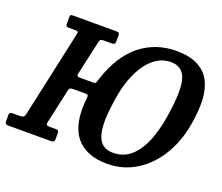

<svg xmlns="http://www.w3.org/2000/svg" viewBox="-156 -949 1324 1147"><g transform="rotate(20 506.0 -375.0)"><path d="M298 -415H378Q394.5 -415 397 -423Q399.5 -431 404 -444.5Q455.5 -604.5 553.5 -683.8Q651.5 -763 786 -763Q925.5 -763 985.5 -680Q1045.5 -597 1022 -425.5Q1006 -289.5 949.5 -191.2Q893 -93 808.2 -40Q723.5 13 623 13Q486.5 13 422 -68.2Q357.5 -149.5 375.5 -314.5Q377 -327.5 374.5 -332.5Q372 -337.5 356.5 -337.5H280.5Q266 -337.5 260.5 -333.5Q255 -329.5 252 -314.5L205 -99.5Q202 -86 206.8 -81.8Q211.5 -77.5 224 -77.5H265Q283.5 -77.5 284 -61V-18.5Q284 -7.5 278.2 -3.8Q272.5 0 260.5 0H-9Q-21.5 0 -26 -4.8Q-30.5 -9.5 -30.5 -21.5V-60.5Q-30.5 -71 -25.2 -74.2Q-20 -77.5 -5.5 -77.5H35Q48 -77.5 56.5 -81.5Q65 -85.5 68.5 -102L188.5 -652.5Q191 -664 188.5 -668.2Q186 -672.5 173.5 -672.5H131.5Q120 -672.5 115.8 -676Q111.5 -679.5 111.5 -690V-732.5Q111.5 -744.5 115.2 -747.2Q119 -750 130.5 -750H403Q416.5 -750 421 -746.5Q425.5 -743 425.5 -729.5V-695.5Q425.5 -680.5 419.5 -676.5Q413.5 -672.5 402 -672.5H351Q337.5 -672.5 333 -668.8Q328.5 -665 325.5 -652L278 -439.5Q274.5 -424.5 278 -419.8Q281.5 -415 298 -415ZM530.5 -321Q512.5 -188 536.8 -124.5Q561 -61 632 -61Q704.5 -61 753.5 -109Q802.5 -157 831.2 -240Q860 -323 872 -428Q890.5 -568 867.5 -628.5Q844.5 -689 775 -689Q713.5 -689 662.8 -645Q612 -601 577.5 -518.8Q543 -436.5 530.5 -321Z"/></g></svg>

Font: Besley* Narrow Semi
Style: Italic
Weight: 600
Width: 4
Italic angle: -13°
Designer: Owen Earl
Foundry: indestructible type*
Version: Version 3.000; ttfautohint (v1.8.3)